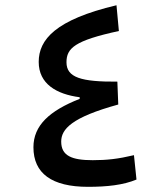

<svg xmlns="http://www.w3.org/2000/svg" viewBox="-20 -723 626 746"><path d="M321.8 2.9C395.5 2.9 459 -3.9 510.3 -25.4L500.5 -120.1C439 -105.5 395.5 -100.6 340.3 -100.6C258.8 -100.6 217.8 -117.7 217.8 -172.9C217.8 -221.2 258.3 -267.1 439.5 -316.9L436 -405.8C294.9 -404.8 238.3 -421.9 238.3 -481C238.3 -536.1 270.5 -565.4 441.9 -602.5L432.6 -702.6C195.8 -646.5 130.4 -569.3 130.4 -482.4C130.4 -397 199.7 -356.9 289.6 -345.2V-338.9C171.9 -292.5 109.9 -235.4 109.9 -150.9C109.9 -49.3 181.2 2.9 321.8 2.9Z"/></svg>

Font: Cascadia Code PL
Style: Regular
Weight: 400
Monospace: yes
Designer: Aaron Bell
Foundry: Saja Typeworks
Version: Version 2404.023